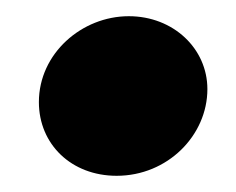

<svg xmlns="http://www.w3.org/2000/svg" viewBox="-20 -416 291 237"><path d="M124 -199C187 -199 236 -249 236 -306C236 -356 194 -396 139 -396C81 -396 28 -350 28 -290C28 -238 68 -199 124 -199Z"/></svg>

Font: Fixel Text 20240404 ExtraBold
Style: Italic
Weight: 800
Width: 4
Italic angle: -10°
Designer: AlfaBravo + MacPaw
Foundry: Kyrylo Tkachov, Marchela Mozhyna, Serhii Makarenko, Maria Weinstein, Zakhar Kryvoshyya
Version: Version 1.211;Glyphs 3.2 (3225)